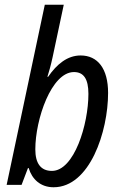

<svg xmlns="http://www.w3.org/2000/svg" viewBox="-20 -780 506 810"><path d="M206 10C359 10 436 -225 436 -388C436 -491 392 -546 320 -546C265 -546 220 -510 183 -456H180C185 -471 195 -506 202 -539L249 -760H169L8 0H71L98 -71H101C115 -24 151 10 206 10ZM199 -59C151 -59 129 -92 129 -150C129 -277 197 -476 292 -476C333 -476 353 -447 353 -384C353 -255 293 -59 199 -59Z"/></svg>

Font: Noto Sans Condensed
Style: Italic
Weight: 400
Width: 3
Italic angle: -12°
Designer: Monotype Design Team
Foundry: Monotype Imaging Inc.
Version: Version 2.013